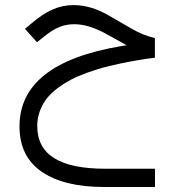

<svg xmlns="http://www.w3.org/2000/svg" viewBox="-20 -391 682 750"><path d="M474.6 -214.4 453.6 -210.9C188.5 -166.5 56.2 -62 56.2 102.5C56.2 181.6 85.4 240.7 143.6 280.3C201.7 319.8 282.2 339.4 385.7 339.4H585.4V268.1H391.6C215.3 268.1 125.5 214.8 125.5 101.1C125.5 60.1 140.1 23.4 162.1 -5.4C184.1 -34.2 220.7 -60.1 256.8 -79.6C293 -98.6 342.8 -115.7 384.3 -127.4C405.3 -132.8 428.2 -138.2 453.6 -143.6C478.5 -148.9 501 -152.8 521 -156.2C540.5 -159.7 562 -162.6 585 -165.5V-242.2C554.2 -249.5 524.9 -261.2 496.1 -277.8L403.8 -331.1C357.4 -357.9 312 -371.1 267.6 -371.1C209.5 -371.1 161.1 -349.1 102.1 -298.8L77.6 -278.3L124.5 -226.1L153.8 -249.5C194.8 -282.2 227.5 -296.4 270.5 -296.4C307.1 -296.4 347.7 -284.2 391.6 -260.3Z"/></svg>

Font: Shabnam Light
Style: Regular
Weight: 300
Foundry: DejaVu fonts team - Redesigned by Saber Rastikerdar - Based on Vazir font
Version: Version 5.0.1